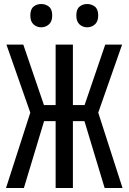

<svg xmlns="http://www.w3.org/2000/svg" viewBox="-20 -936 640 956"><path d="M10 0 135 -388 133 -369 12 -714H96L208 -386V-361L99 0ZM501 0 392 -361V-386L504 -714H588L467 -369L465 -388L590 0ZM257 0V-714H343V0ZM145 -333V-413H450V-333ZM414 -800Q392 -800 376 -814.5Q360 -829 360 -859Q360 -890 376 -903Q392 -916 414 -916Q436 -916 452.5 -903Q469 -890 469 -859Q469 -829 452.5 -814.5Q436 -800 414 -800ZM185 -800Q163 -800 147 -814.5Q131 -829 131 -859Q131 -890 147 -903Q163 -916 185 -916Q207 -916 223.5 -903Q240 -890 240 -859Q240 -829 223.5 -814.5Q207 -800 185 -800Z"/></svg>

Font: Noto Sans Mono
Style: Regular
Weight: 400
Designer: Monotype Design Team
Foundry: Monotype Imaging Inc.
Version: Version 2.014